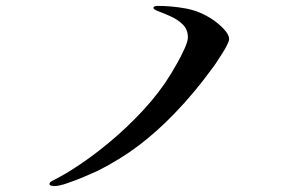

<svg xmlns="http://www.w3.org/2000/svg" viewBox="-20 -659 1040 652"><path d="M758 -526Q758 -520 751 -506Q744 -492 733.5 -475.5Q723 -459 714 -445.5Q705 -432 700 -426Q671 -386 638.5 -347Q606 -308 571 -272Q512 -211 450.5 -164.5Q389 -118 312 -79Q297 -72 267.5 -59.5Q238 -47 209 -37Q180 -27 163 -27Q160 -27 154 -28.5Q148 -30 148 -34Q148 -39 153.5 -42.5Q159 -46 162 -47Q177 -55 191.5 -63Q206 -71 220 -80Q284 -120 347.5 -172.5Q411 -225 466.5 -285Q522 -345 561 -409Q569 -422 582.5 -446Q596 -470 607 -494.5Q618 -519 618 -532Q618 -559 600.5 -576Q583 -593 559.5 -603.5Q536 -614 518.5 -620.5Q501 -627 501 -632Q501 -636 506 -637.5Q511 -639 514 -639Q564 -639 612 -630Q660 -621 703 -592Q712 -586 725 -575Q738 -564 748 -551Q758 -538 758 -526Z"/></svg>

Font: Kaisei HarunoUmi Medium
Style: Regular
Weight: 500
Designer: Font-Kai, 金井和夫
Foundry: KAZUO KANAI
Version: Version 5.003